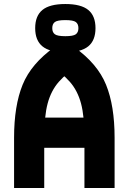

<svg xmlns="http://www.w3.org/2000/svg" viewBox="-20 -935 640 955"><path d="M500 -200V-350H100V-200ZM250 -700Q135 -618 92.5 -513.5Q50 -409 50 -250V0H200V-250Q200 -357 217 -420.5Q234 -484 272.5 -528Q311 -572 390 -625ZM350 -700H250L210 -625Q289 -572 327.5 -528Q366 -484 383 -420.5Q400 -357 400 -250V0H550V-250Q550 -409 507.5 -513.5Q465 -618 350 -700ZM357 -825.5Q370 -816 370 -795Q370 -774 357 -764.5Q344 -755 305 -755Q266 -755 253 -764.5Q240 -774 240 -795Q240 -816 253 -825.5Q266 -835 305 -835Q344 -835 357 -825.5ZM419 -704.5Q455 -734 455 -795Q455 -856 419 -885.5Q383 -915 305 -915Q227 -915 191 -885.5Q155 -856 155 -795Q155 -734 191 -704.5Q227 -675 305 -675Q383 -675 419 -704.5Z"/></svg>

Font: Millimetre
Style: Bold
Weight: 800
Designer: Jérémy Landes
Version: Version 1.0